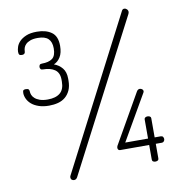

<svg xmlns="http://www.w3.org/2000/svg" viewBox="-86 -847 879 945"><g transform="rotate(-10 353.5 -374.0)"><path d="M150 -393Q190 -393 211.5 -411Q233 -429 233 -468V-477Q233 -512 211 -527.5Q189 -543 151 -543Q143 -543 140 -547.5Q137 -552 137 -557Q137 -563 140 -567.5Q143 -572 151 -572Q186 -572 204 -585.5Q222 -599 222 -636Q222 -668 205.5 -684Q189 -700 153 -700Q130 -700 115.5 -694.5Q101 -689 93 -681Q85 -673 82 -664Q79 -655 79 -647Q79 -631 63 -631Q53 -631 49.5 -635Q46 -639 46 -650Q46 -660 50.5 -674Q55 -688 67 -700.5Q79 -713 100 -722Q121 -731 154 -731Q199 -731 227 -711Q255 -691 255 -643Q255 -608 242 -587Q229 -566 209 -558Q234 -549 250 -529.5Q266 -510 266 -477V-468Q266 -439 257 -419Q248 -399 232.5 -386Q217 -373 196 -367.5Q175 -362 151 -362Q122 -362 100 -369.5Q78 -377 64 -389Q50 -401 43 -416Q36 -431 36 -445Q36 -456 39.5 -459Q43 -462 51 -462Q62 -462 65.5 -458Q69 -454 69 -448Q69 -440 72.5 -430.5Q76 -421 85.5 -412.5Q95 -404 110.5 -398.5Q126 -393 150 -393ZM602 -86H458Q445 -86 445 -100Q445 -102 447 -108L588 -355Q594 -366 604 -366Q610 -366 615.5 -362Q621 -358 621 -352Q621 -349 619 -345L488 -118H602V-214Q602 -220 607 -223Q612 -226 618 -226Q625 -226 630 -223Q635 -220 635 -214V-118H666Q673 -118 676.5 -113Q680 -108 680 -102Q680 -96 676 -91Q672 -86 666 -86H635V-13Q635 -6 630 -3Q625 0 618 0Q612 0 607 -3Q602 -6 602 -13ZM225 9Q219 20 208 20Q202 20 197 16Q192 12 192 5Q192 -1 194 -4L585 -760Q589 -768 598 -768Q604 -768 610 -762.5Q616 -757 616 -749Q616 -744 613 -738Z"/></g></svg>

Font: AkaAcidDosis
Style: ExtraLight
Weight: 250
Designer: Edgar Tolentino, Pablo Impallari, Igino Marini, Aka-Acid
Foundry: Edgar Tolentino, Pablo Impallari, Igino Marini, Aka-Acid
Version: Version 1.007